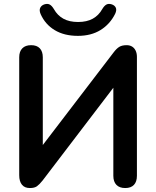

<svg xmlns="http://www.w3.org/2000/svg" viewBox="-20 -941 788 969"><path d="M131 8Q118 8 108 4Q98 0 91 -8.5Q84 -17 80.5 -29Q77 -41 77 -57V-652Q77 -681 92.5 -697Q108 -713 137 -713Q166 -713 181 -697Q196 -681 196 -652V-179H173L553 -676Q568 -696 582 -704.5Q596 -713 619 -713Q635 -713 646.5 -706Q658 -699 664.5 -685.5Q671 -672 671 -654V-54Q671 -24 656 -8Q641 8 612 8Q583 8 567.5 -8Q552 -24 552 -54V-527H574L195 -30Q179 -10 166.5 -1Q154 8 131 8ZM373 -760Q304 -760 256 -789Q208 -818 185 -870Q177 -889 183 -901.5Q189 -914 204 -919Q220 -924 231 -918Q242 -912 252 -895Q270 -863 300 -846.5Q330 -830 374 -830Q418 -830 448 -846.5Q478 -863 496 -895Q506 -912 517 -918Q528 -924 544 -919Q559 -914 564.5 -902Q570 -890 561 -871Q535 -819 487.5 -789.5Q440 -760 373 -760Z"/></svg>

Font: Nunito ExtraLight
Style: Regular
Weight: 200
Designer: Vernon Adams
Foundry: Vernon Adams
Version: Version 3.602